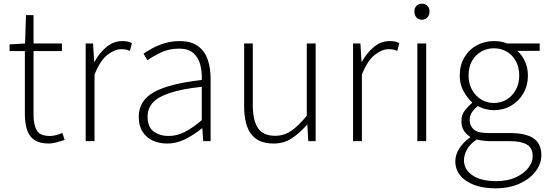

<svg xmlns="http://www.w3.org/2000/svg" viewBox="-20 -766 2971 1042"><path d="M245 13Q195 13 166.5 -6.5Q138 -26 126.5 -62Q115 -98 115 -146V-489H32V-525L116 -530L121 -684H162V-530H316V-489H162V-141Q162 -91 179 -59.5Q196 -28 252 -28Q267 -28 285.5 -33Q304 -38 318 -45L331 -7Q308 1 285 7Q262 13 245 13Z M445 0V-530H485L491 -431H493Q520 -480 558.5 -511.5Q597 -543 643 -543Q658 -543 670.5 -541Q683 -539 696 -532L685 -490Q672 -495 662.5 -497Q653 -499 637 -499Q602 -499 562.5 -468Q523 -437 493 -361V0Z M887 13Q845 13 810 -2.5Q775 -18 754 -50.5Q733 -83 733 -132Q733 -220 815.5 -266Q898 -312 1075 -332Q1077 -374 1067.5 -412.5Q1058 -451 1031 -476.5Q1004 -502 951 -502Q896 -502 852 -480.5Q808 -459 780 -439L759 -475Q778 -488 807 -504Q836 -520 874 -531.5Q912 -543 955 -543Q1018 -543 1055 -515.5Q1092 -488 1107.5 -442Q1123 -396 1123 -340V0H1083L1078 -69H1075Q1035 -36 987 -11.5Q939 13 887 13ZM894 -28Q940 -28 983 -50Q1026 -72 1075 -114V-295Q966 -283 901.5 -261.5Q837 -240 809 -208.5Q781 -177 781 -134Q781 -76 814.5 -52Q848 -28 894 -28Z M1465 13Q1383 13 1344 -37Q1305 -87 1305 -190V-530H1352V-196Q1352 -111 1380.5 -70Q1409 -29 1473 -29Q1521 -29 1560 -55.5Q1599 -82 1645 -138V-530H1693V0H1653L1648 -89H1646Q1606 -43 1563 -15Q1520 13 1465 13Z M1896 0V-530H1936L1942 -431H1944Q1971 -480 2009.5 -511.5Q2048 -543 2094 -543Q2109 -543 2121.5 -541Q2134 -539 2147 -532L2136 -490Q2123 -495 2113.5 -497Q2104 -499 2088 -499Q2053 -499 2013.5 -468Q1974 -437 1944 -361V0Z M2245 0V-530H2293V0ZM2270 -659Q2252 -659 2240.5 -671Q2229 -683 2229 -704Q2229 -723 2240.5 -734.5Q2252 -746 2270 -746Q2287 -746 2299 -734.5Q2311 -723 2311 -704Q2311 -683 2299 -671Q2287 -659 2270 -659Z M2669 256Q2602 256 2553 237.5Q2504 219 2477.5 186Q2451 153 2451 109Q2451 74 2472.5 40Q2494 6 2531 -20V-24Q2511 -36 2497.5 -57Q2484 -78 2484 -109Q2484 -144 2504.5 -169Q2525 -194 2542 -207V-211Q2517 -233 2496 -270.5Q2475 -308 2475 -356Q2475 -411 2499.5 -453.5Q2524 -496 2566.5 -519.5Q2609 -543 2660 -543Q2683 -543 2701 -539.5Q2719 -536 2731 -530H2909V-490H2787Q2813 -468 2829 -433Q2845 -398 2845 -355Q2845 -302 2820.5 -259.5Q2796 -217 2754 -192.5Q2712 -168 2660 -168Q2639 -168 2615 -174Q2591 -180 2573 -191Q2556 -177 2542.5 -158.5Q2529 -140 2529 -114Q2529 -85 2550 -64.5Q2571 -44 2631 -44H2745Q2834 -44 2876 -15Q2918 14 2918 76Q2918 122 2887.5 163Q2857 204 2801 230Q2745 256 2669 256ZM2660 -207Q2698 -207 2729 -225.5Q2760 -244 2779 -278Q2798 -312 2798 -356Q2798 -401 2779.5 -434.5Q2761 -468 2730 -486Q2699 -504 2660 -504Q2623 -504 2591.5 -486Q2560 -468 2541.5 -435Q2523 -402 2523 -356Q2523 -312 2542 -278Q2561 -244 2592.5 -225.5Q2624 -207 2660 -207ZM2673 217Q2734 217 2778 197Q2822 177 2846.5 146Q2871 115 2871 82Q2871 37 2839.5 18.5Q2808 0 2747 0H2633Q2625 0 2607 -2Q2589 -4 2567 -9Q2530 16 2514 46Q2498 76 2498 104Q2498 154 2544 185.5Q2590 217 2673 217Z"/></svg>

Font: Noto Sans SC Thin ExtraLight
Style: Regular
Weight: 250
Version: Version 2.004-H2;hotconv 1.0.118;makeotfexe 2.5.65603